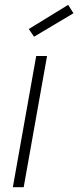

<svg xmlns="http://www.w3.org/2000/svg" viewBox="-20 -775 324 795"><path d="M33.2 0 129.9 -543H174.8L78.1 0ZM262.2 -754.9 284.2 -720.2 121.1 -623 99.1 -654.8Z"/></svg>

Font: SVN-Poppins ExtraLight
Style: Italic
Weight: 200
Italic angle: -10°
Designer: Ninad Kale (Devanagari), Jonny Pinhorn (Latin)
Foundry: Indian Type Foundry
Version: Version 3.002 2017